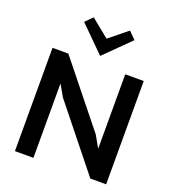

<svg xmlns="http://www.w3.org/2000/svg" viewBox="-191 -1270 1277 1415"><g transform="rotate(20 447.5 -562.5)"><path d="M805.2 -810.1V0H681.2L287.1 -492.2L236.8 -580.1H234.9V0H89.8V-810.1H213.9L607.9 -318.8L658.2 -230H660.2V-810.1ZM583 -1125 638.2 -1069.8 440.9 -875H439L243.2 -1069.8L298.8 -1125L440.9 -1009.8Z"/></g></svg>

Font: Sinkin Sans 600 SemiBold
Style: Regular
Weight: 600
Designer: Keith Bates
Foundry: K-Type
Version: Sinkin Sans (version 1.0)  by Keith Bates   •   © 2014   www